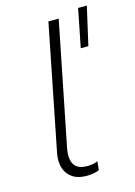

<svg xmlns="http://www.w3.org/2000/svg" viewBox="-110 -765 583 829"><g transform="rotate(-15 181.5 -351.0)"><path d="M71 -94Q71 -111 75 -129L185 -683H231L121 -132Q118 -118 118 -101Q118 -69 135 -52.5Q152 -36 185 -36Q213 -36 233 -45L229 -6Q204 4 173 4Q124 4 97.5 -22.5Q71 -49 71 -94ZM324 -706H363L324 -535H290Z"/></g></svg>

Font: Montserrat Ace
Style: Light Italic
Weight: 300
Italic angle: -11.3°
Designer: Julieta Ulanovsky
Foundry: Julieta Ulanovsky
Version: Version 1